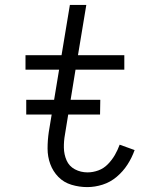

<svg xmlns="http://www.w3.org/2000/svg" viewBox="-20 -755 616 783"><path d="M336 8Q367 8 398.5 -2Q430 -12 456 -34Q482 -56 500 -84Q518 -112 529 -143L468 -165Q460 -143 448.5 -123Q437 -103 420 -85.5Q403 -68 381 -60Q359 -52 337 -52Q309 -52 285.5 -64.5Q262 -77 251.5 -101Q241 -125 240.5 -152.5Q240 -180 245 -207L288 -471H487V-530H298L332 -735H265L231 -530H84V-471H221L179 -217Q174 -183 174 -149.5Q174 -116 185 -86Q196 -56 218 -33.5Q240 -11 271.5 -1.5Q303 8 336 8ZM87 -288H388L389 -348H87Z"/></svg>

Font: Iosevka Sparkle Light
Style: Italic
Weight: 300
Italic angle: -9°
Designer: Belleve Invis
Foundry: Belleve Invis
Version: Version 4.5.0; ttfautohint (v1.8.3)